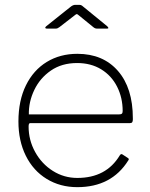

<svg xmlns="http://www.w3.org/2000/svg" viewBox="-20 -762 617 792"><path d="M299 -28Q418 -28 474 -121Q479 -129 485 -125L508 -110Q514 -106 509 -100Q440 10 299 10Q228 10 172.5 -24Q117 -58 86.5 -119.5Q56 -181 56 -261Q56 -347 87 -410Q118 -473 173 -506.5Q228 -540 299 -540Q405 -540 466.5 -469.5Q528 -399 528 -274V-269Q528 -262 525.5 -258Q523 -254 515 -254H104Q98 -254 98 -240Q98 -184 125 -135Q152 -86 198 -57Q244 -28 299 -28ZM469 -290Q479 -290 482.5 -293Q486 -296 486 -304Q486 -359 463 -404.5Q440 -450 397.5 -476Q355 -502 298 -502Q235 -502 190 -471Q145 -440 121.5 -391Q98 -342 99 -290ZM306 -698Q299 -704 297 -704Q294 -704 287 -698L225 -650Q221 -647 217.5 -645.5Q214 -644 210 -644H173Q168 -644 167 -647Q166 -650 171 -654L270 -733Q281 -742 290 -742H308Q314 -742 318.5 -738.5Q323 -735 324 -734L422 -654Q427 -649 427 -646.5Q427 -644 421 -644H380Q372 -644 365 -650Z"/></svg>

Font: Libre Franklin Thin
Style: Regular
Weight: 250
Designer: Pablo Impallari, Rodrigo Fuenzalida
Foundry: Impallari Type
Version: Version 1.002; ttfautohint (v1.5)